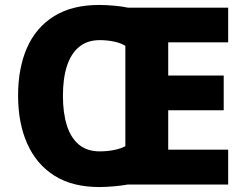

<svg xmlns="http://www.w3.org/2000/svg" viewBox="-20 -745 991 775"><path d="M380 -725Q407 -725 441 -722Q475 -719 497 -714H901V-574H659V-440H883V-300H659V-141H901V0H495Q474 4 440.5 7Q407 10 381 10Q272 10 199.5 -36Q127 -82 90 -165Q53 -248 53 -359Q53 -470 89 -552Q125 -634 198 -679.5Q271 -725 380 -725ZM383 -583Q332 -583 299 -555.5Q266 -528 250 -478Q234 -428 234 -358Q234 -289 250 -238.5Q266 -188 299 -161Q332 -134 382 -134Q412 -134 440 -139.5Q468 -145 486 -155V-560Q469 -571 441 -577Q413 -583 383 -583Z"/></svg>

Font: Noto Sans Syriac Eastern ExtraBold
Style: Regular
Weight: 800
Designer: Patrick Giasson and the Monotype Design Team
Foundry: Monotype Imaging Inc.
Version: Version 3.001